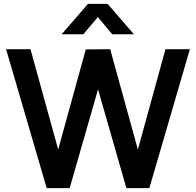

<svg xmlns="http://www.w3.org/2000/svg" viewBox="-20 -975 1016 995"><path d="M222 0H341L488 -512L635 0H754L964 -720H837.5L694.5 -200L551 -720L424.5 -719L281.5 -200L138 -720H11.5ZM299.5 -797.5H412L487 -886.5L561.5 -797.5H674L537.5 -955H436Z"/></svg>

Font: Manrope
Style: Bold
Weight: 700
Designer: Mikhail Sharanda
Foundry: Mikhail Sharanda
Version: Version 4.505;FEAKit 1.0